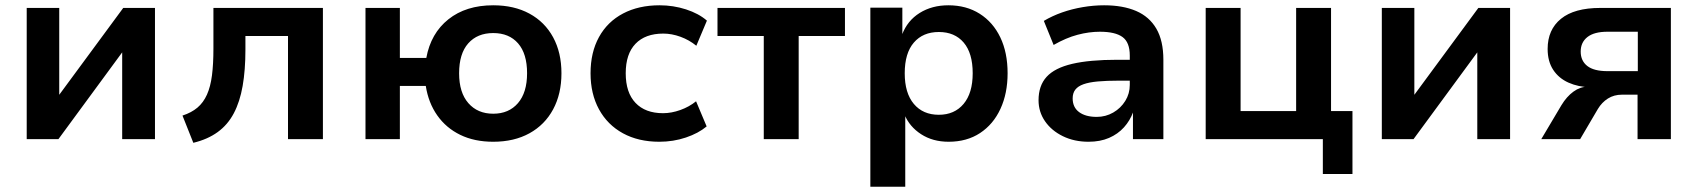

<svg xmlns="http://www.w3.org/2000/svg" viewBox="-20 -526 6418 726"><path d="M81 0V-496H204V-154H194L446 -496H566V0H442V-343H453L201 0Z M711 14 670 -89Q704 -100 726.5 -119Q749 -138 762.5 -168Q776 -198 781.5 -241Q787 -284 787 -342V-496H1201V0H1069V-390H908V-338Q908 -261 897.5 -201Q887 -141 864 -97.5Q841 -54 803 -26.5Q765 1 711 14Z M1845 10Q1774 10 1720.5 -16Q1667 -42 1633.5 -89.5Q1600 -137 1590 -201H1492V0H1362V-496H1492V-307H1592Q1609 -400 1675.5 -453Q1742 -506 1845 -506Q1924 -506 1982 -474.5Q2040 -443 2071.5 -385Q2103 -327 2103 -249Q2103 -171 2071.5 -112.5Q2040 -54 1982 -22Q1924 10 1845 10ZM1845 -96Q1904 -96 1938.5 -136Q1973 -176 1973 -249Q1973 -323 1939 -362Q1905 -401 1845 -401Q1785 -401 1750.5 -362Q1716 -323 1716 -249Q1716 -176 1751 -136Q1786 -96 1845 -96Z M2473 10Q2394 10 2335.5 -22Q2277 -54 2245 -112.5Q2213 -171 2213 -249Q2213 -328 2245 -386Q2277 -444 2336 -475Q2395 -506 2474 -506Q2526 -506 2574 -490.5Q2622 -475 2653 -448L2613 -353Q2586 -375 2553 -387Q2520 -399 2488 -399Q2420 -399 2383 -360.5Q2346 -322 2346 -249Q2346 -176 2383 -137Q2420 -98 2487 -98Q2519 -98 2552.5 -110Q2586 -122 2612 -143L2652 -48Q2621 -22 2573.5 -6Q2526 10 2473 10Z M2868 0V-390H2693V-496H3175V-390H3000V0Z M3271 180V-497H3392V-395H3391Q3411 -448 3457.5 -477Q3504 -506 3566 -506Q3634 -506 3684.5 -474Q3735 -442 3762.5 -384.5Q3790 -327 3790 -249Q3790 -173 3763 -114.5Q3736 -56 3686 -23Q3636 10 3567 10Q3507 10 3463 -18.5Q3419 -47 3400 -93H3403V180ZM3530 -92Q3589 -92 3623.5 -133Q3658 -174 3658 -249Q3658 -325 3624 -365Q3590 -405 3530 -405Q3470 -405 3435.5 -365Q3401 -325 3401 -249Q3401 -174 3435.5 -133Q3470 -92 3530 -92Z M4096 10Q4042 10 3999 -11Q3956 -32 3931.5 -67.5Q3907 -103 3907 -147Q3907 -202 3937.5 -235.5Q3968 -269 4034 -284.5Q4100 -300 4205 -300H4269V-221H4210Q4164 -221 4131 -218Q4098 -215 4077 -207.5Q4056 -200 4046 -187Q4036 -174 4036 -154Q4036 -120 4060.5 -102Q4085 -84 4127 -84Q4161 -84 4189.5 -100.5Q4218 -117 4235 -144.5Q4252 -172 4252 -205V-316Q4252 -366 4224.5 -386Q4197 -406 4139 -406Q4098 -406 4054.5 -394.5Q4011 -383 3964 -356L3927 -447Q3959 -466 3996 -479Q4033 -492 4074 -499Q4115 -506 4155 -506Q4226 -506 4276 -484.5Q4326 -463 4352.5 -417.5Q4379 -372 4379 -300V0H4264V-103H4265Q4253 -70 4230 -44.5Q4207 -19 4173.5 -4.5Q4140 10 4096 10Z M4982 132V0H4539V-496H4671V-106H4881V-496H5013V-106H5094V132Z M5205 0V-496H5328V-154H5318L5570 -496H5690V0H5566V-343H5577L5325 0Z M5808 0 5884 -128Q5904 -161 5929.5 -179.5Q5955 -198 5982 -198H5994V-196Q5948 -197 5911 -213.5Q5874 -230 5853 -262Q5832 -294 5832 -341Q5832 -414 5882.5 -455Q5933 -496 6031 -496H6298V0H6172V-168H6113Q6083 -168 6060 -153.5Q6037 -139 6022 -114L5955 0ZM6058 -257H6173V-406H6058Q6008 -406 5982.5 -386Q5957 -366 5957 -331Q5957 -296 5982 -276.5Q6007 -257 6058 -257Z"/></svg>

Font: Nunito Sans 9pt
Style: Bold
Weight: 700
Version: Version 3.101;gftools[0.9.27]